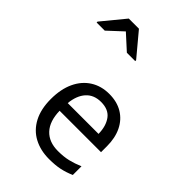

<svg xmlns="http://www.w3.org/2000/svg" viewBox="-360 -1079 1203 1203"><g transform="rotate(45 241.5 -478.0)"><path d="M292 -546Q361 -546 410.5 -516Q460 -486 486.5 -431.5Q513 -377 513 -304V-251H146Q148 -160 192.5 -112.5Q237 -65 317 -65Q368 -65 407.5 -74.5Q447 -84 489 -102V-25Q448 -7 408 1.5Q368 10 313 10Q237 10 178.5 -21Q120 -52 87.5 -113.5Q55 -175 55 -264Q55 -352 84.5 -415Q114 -478 167.5 -512Q221 -546 292 -546ZM291 -474Q228 -474 191.5 -433.5Q155 -393 148 -321H421Q420 -389 389 -431.5Q358 -474 291 -474ZM-81 -806V-814L44 -966H134L261 -814V-806H187L88 -896L-9 -806Z"/></g></svg>

Font: Noto Sans Tifinagh APT
Style: Regular
Weight: 400
Designer: JamraPatel
Foundry: JamraPatel LLC
Version: Version 2.006; ttfautohint (v1.8.4.7-5d5b)